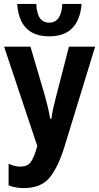

<svg xmlns="http://www.w3.org/2000/svg" viewBox="-20 -953 508 983"><path d="M299 -933Q294 -837 232 -837Q169 -837 166 -933H68Q79 -767 232 -767Q384 -767 398 -933ZM333 -714 267 -458Q259 -428 253.5 -403Q248 -378 243 -345H237Q231 -379 224 -408.5Q217 -438 209 -466L136 -714H1L171 -205Q154 -145 137 -122.5Q120 -100 85 -100Q53 -100 24 -115V-4Q61 10 101 10Q190 10 234 -43.5Q278 -97 312 -208L467 -714Z"/></svg>

Font: Noto Sans UI Condensed
Style: Bold
Weight: 700
Width: 3
Designer: Monotype Design Team
Foundry: Monotype Imaging Inc.
Version: 1.001